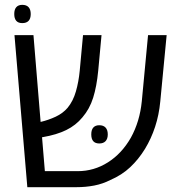

<svg xmlns="http://www.w3.org/2000/svg" viewBox="-20 -776 747 796"><path d="M93.3 0 40 -630.4H118.7L148.4 -270.5Q181.2 -278.3 210.9 -292.2Q240.7 -306.2 260.3 -329.1Q283.2 -356.9 294.7 -397Q306.2 -437 310.5 -482.4L324.2 -630.4H400.9L387.2 -482.9Q380.9 -417.5 366.2 -370.8Q351.6 -324.2 321.8 -289.6Q294.4 -256.3 254.6 -236.8Q214.8 -217.3 157.7 -207.5Q156.7 -207.5 155.8 -207.3Q154.8 -207 154.3 -207L166 -66.4H302.2Q369.6 -66.4 427.2 -102.8Q484.9 -139.2 522.5 -205.1Q559.6 -272 567.9 -356.4L593.8 -630.4H670.9L644.5 -355.5Q639.2 -299.3 623 -250.2Q606.9 -201.2 581.1 -158.7Q554.7 -115.7 520 -83Q485.4 -50.3 437.5 -29.8Q406.2 -13.7 370.8 -6.8Q335.4 0 297.4 0ZM391.6 -181.2Q358.4 -181.2 358.4 -218.8Q358.4 -237.8 366.9 -247.3Q375.5 -256.8 391.6 -256.8Q408.7 -256.8 417.7 -247.1Q426.8 -237.3 426.8 -218.8Q426.8 -200.7 417.7 -190.9Q408.7 -181.2 391.6 -181.2ZM72.3 -680.2Q55.7 -680.2 47.4 -689.7Q39.1 -699.2 39.1 -717.8Q39.1 -736.8 47.6 -746.3Q56.2 -755.9 72.3 -755.9Q89.8 -755.9 98.6 -746.1Q107.4 -736.3 107.4 -717.8Q107.4 -699.2 98.6 -689.7Q89.8 -680.2 72.3 -680.2Z"/></svg>

Font: Wonky
Style: Regular
Weight: 400
Designer: Monotype Design Team
Foundry: Monotype Imaging Inc.
Version: Version 3.000